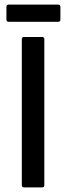

<svg xmlns="http://www.w3.org/2000/svg" viewBox="-20 -816 288 836"><path d="M85 0Q75 0 75 -10V-645Q75 -655 85 -655H164Q173 -655 173 -645V-10Q173 0 164 0ZM18 -721Q8 -721 8 -731V-786Q8 -796 18 -796H233Q243 -796 243 -786V-731Q243 -721 233 -721Z"/></svg>

Font: Sofia Sans Semi Condensed SemiBold
Style: Regular
Weight: 600
Designer: Botio Nikoltchev, Ani Petrova
Foundry: lettersoup
Version: Version 4.100